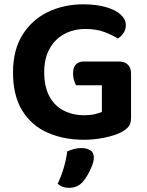

<svg xmlns="http://www.w3.org/2000/svg" viewBox="-20 -644 695 907"><path d="M599 -297.6V-87.8Q599 -61.2 588.2 -47.1Q577.4 -32.9 554.4 -20.3Q527.4 -5.3 477.1 5.5Q426.9 16.3 376.6 16.3Q281.6 16.3 205.5 -17Q129.4 -50.4 85.4 -121Q41.5 -191.7 41.5 -302.3Q41.5 -408 86.3 -479.5Q131.1 -551 206.3 -587.3Q281.6 -623.6 373.5 -623.6Q434.5 -623.6 479.8 -610.6Q525.1 -597.7 549.7 -575.4Q574.4 -553.1 574.4 -524.8Q574.4 -503.9 563.1 -487.5Q551.8 -471 536.8 -462.1Q511.2 -478.1 473.5 -492.6Q435.8 -507.1 383.8 -507.1Q327.4 -507.1 283 -482.8Q238.6 -458.4 213.7 -412.8Q188.8 -367.2 188.8 -303Q188.8 -234.2 213.4 -188.9Q237.9 -143.6 281 -121.6Q324.1 -99.6 378.9 -99.6Q405.7 -99.6 427.5 -104.6Q449.2 -109.6 461.3 -115.3V-241.2H339.3Q334.3 -250.2 329.7 -264.9Q325 -279.7 325 -296.3Q325 -325.8 338.6 -339.6Q352.3 -353.4 374.5 -353.4H542.8Q568.8 -353.4 583.9 -338.6Q599 -323.8 599 -297.6ZM370.4 215.5Q357.1 230.8 340.7 237.1Q324.3 243.4 305.3 243.4Q273.1 243.4 252.6 223.8Q271.2 184.2 282.2 145.5Q293.2 106.9 297.5 71.6Q311.1 65 328.2 60.2Q345.3 55.4 363.2 55.4Q389.8 55.4 406.5 65.9Q423.3 76.3 423.3 99.9Q423.3 115.9 415 138.4Q406.7 160.9 394.5 181.5Q382.4 202.2 370.4 215.5Z"/></svg>

Font: Baloo Tamma 2
Style: Regular
Weight: 400
Designer: Divya Kowshik, Shuchita Grover and Ek Type
Foundry: Ek Type
Version: Version 1.700